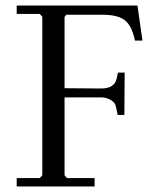

<svg xmlns="http://www.w3.org/2000/svg" viewBox="-20 -670 556 690"><path d="M40 0V-30H123L132 -40V-610L123 -620H40V-650H474L492 -524H465Q454 -577 429 -597Q404 -617 348 -617H218L212 -609V-353L344 -352Q391 -352 399 -387L404 -409H428L427 -257H403L396 -289Q393 -302 377.5 -311Q362 -320 344 -320H212V-40L221 -30H320V0Z"/></svg>

Font: EB Squaramond
Style: Regular
Weight: 400
Designer: Jake Brussel Faria
Foundry: Jake Brussel Faria
Version: Version 0.002